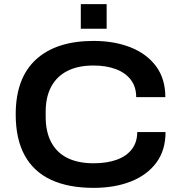

<svg xmlns="http://www.w3.org/2000/svg" viewBox="-20 -897 874 929"><path d="M433 12Q311 12 227 -27Q143 -66 99.5 -145Q56 -224 56 -344Q56 -519 154 -609Q252 -699 433 -699Q533 -699 611.5 -668Q690 -637 735 -576.5Q780 -516 780 -427H639Q639 -477 613 -511Q587 -545 540.5 -562.5Q494 -580 432 -580Q358 -580 306.5 -554Q255 -528 228 -478Q201 -428 201 -356V-332Q201 -259 228 -208.5Q255 -158 306.5 -132.5Q358 -107 433 -107Q497 -107 544.5 -124Q592 -141 618 -175Q644 -209 644 -258H781Q781 -170 736.5 -110Q692 -50 613.5 -19Q535 12 433 12ZM371 -758V-877H496V-758Z"/></svg>

Font: Archivo SemiExpanded SemiBold
Style: Regular
Weight: 600
Width: 6
Designer: Hector Gatti
Foundry: Omnibus-Type
Version: Version 2.001